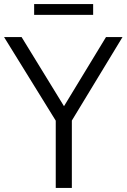

<svg xmlns="http://www.w3.org/2000/svg" viewBox="-36 -922 621 942"><path d="M565 -740 316.5 -330.5V0H237.5V-330L-16 -740H70L278 -401L484 -740ZM131.5 -849V-902H421V-849Z"/></svg>

Font: Encode Sans Semi Condensed
Style: Regular
Weight: 400
Width: 4
Designer: Multiple Designers
Foundry: Impallari Type
Version: Version 2.000